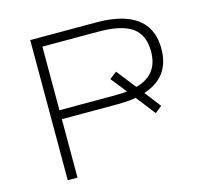

<svg xmlns="http://www.w3.org/2000/svg" viewBox="-102 -819 991 933"><g transform="rotate(-15 393.0 -352.5)"><path d="M127 0V-705H458Q549 -705 610 -682Q671 -659 701.5 -613.5Q732 -568 732 -500Q732 -426 695.5 -378.5Q659 -331 586 -310L588 -324L659 -232L625 -204L540 -313L562 -304Q540 -299 513.5 -296.5Q487 -294 458 -294H176V0ZM176 -339H457Q476 -339 493 -340Q510 -341 526 -344V-331L454 -421L490 -449L574 -342L559 -350Q680 -378 680 -500Q680 -584 626.5 -621.5Q573 -659 457 -659H176Z"/></g></svg>

Font: Nunito Sans 10pt Expanded ExtraLight
Style: Regular
Weight: 250
Width: 7
Designer: Vernon Adams
Foundry: Vernon Adams
Version: Version 3.101;gftools[0.9.27]